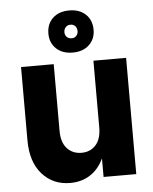

<svg xmlns="http://www.w3.org/2000/svg" viewBox="-55 -813 694 872"><g transform="rotate(-5 292.5 -376.5)"><path d="M230 14Q152 14 102.5 -41.5Q53 -97 53 -196V-530H202V-226Q202 -173 227.5 -145.5Q253 -118 293 -118Q333 -118 358 -145.5Q383 -173 383 -226H410Q410 -150 388 -96Q366 -42 325.5 -14Q285 14 230 14ZM383 0V-530H532V0ZM293 -575Q246 -575 218 -601.5Q190 -628 190 -670Q190 -714 218 -740.5Q246 -767 293 -767Q340 -767 368 -740.5Q396 -714 396 -670Q396 -628 368 -601.5Q340 -575 293 -575ZM294 -640Q307 -640 315 -649Q323 -658 323 -670Q323 -684 315 -693Q307 -702 293 -702Q280 -702 271.5 -693Q263 -684 263 -670Q263 -657 271.5 -648.5Q280 -640 294 -640Z"/></g></svg>

Font: Radio Canada Big
Style: Bold
Weight: 700
Designer: Étienne Aubert Bonn
Foundry: Coppers and Brasses
Version: Version 1.001